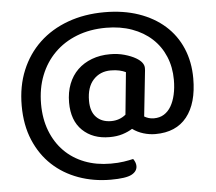

<svg xmlns="http://www.w3.org/2000/svg" viewBox="-58 -719 1135 1007"><g transform="rotate(-5 509.5 -216.0)"><path d="M688 -92Q698 -86 710.5 -82Q723 -78 739 -78Q769 -78 791.5 -92Q814 -106 829 -131.5Q844 -157 852 -192.5Q860 -228 860 -270Q860 -337 836.5 -393Q813 -449 769.5 -489Q726 -529 665 -551Q604 -573 529 -573Q444 -573 375 -546Q306 -519 257 -470Q208 -421 181.5 -353.5Q155 -286 155 -204Q155 -126 179.5 -62.5Q204 1 248.5 46Q293 91 355 115Q417 139 492 139Q532 139 561 134.5Q590 130 611 125Q617 133 621 143Q625 153 625 163Q625 191 595 207Q565 223 485 223Q395 223 316 194.5Q237 166 178.5 111.5Q120 57 86.5 -22.5Q53 -102 53 -204Q53 -307 87.5 -390Q122 -473 184.5 -532Q247 -591 334.5 -623Q422 -655 528 -655Q627 -655 707 -627.5Q787 -600 844 -549.5Q901 -499 931.5 -427.5Q962 -356 962 -269Q962 -138 905 -66.5Q848 5 739 5Q708 5 676.5 -4.5Q645 -14 619 -33Q597 -19 567 -9.5Q537 0 498 0Q410 0 356 -52Q302 -104 302 -199Q302 -253 319 -296.5Q336 -340 367 -370Q398 -400 441.5 -416.5Q485 -433 538 -433Q579 -433 614 -423Q649 -413 673 -399Q714 -375 714 -345Q714 -339 713.5 -332Q713 -325 712 -318ZM407 -199Q407 -142 436 -112.5Q465 -83 514 -83Q558 -83 591 -110L613 -332Q599 -339 579.5 -343.5Q560 -348 534 -348Q478 -348 442.5 -309.5Q407 -271 407 -199Z"/></g></svg>

Font: Baloo Thambi 2 Medium
Style: Regular
Weight: 500
Designer: Aadarsh Rajan and Ek Type
Foundry: Ek Type
Version: Version 1.640;hotconv 1.0.111;makeotfexe 2.5.65597; ttfautoh